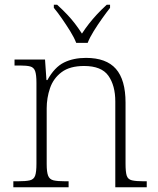

<svg xmlns="http://www.w3.org/2000/svg" viewBox="-20 -786 663 806"><path d="M36 0V-25H55Q89 -25 105.5 -29Q122 -33 127.5 -48.5Q133 -64 133 -99V-438Q133 -472 127.5 -487.5Q122 -503 107 -507Q92 -511 64 -511H41V-536H169L175 -450H179Q209 -504 248.5 -523.5Q288 -543 341 -543Q426 -543 466.5 -497Q507 -451 507 -355V-99Q507 -64 512 -48.5Q517 -33 534 -29Q551 -25 583 -25H596V0H464V-360Q464 -427 435 -468Q406 -509 333 -509Q273 -509 238.5 -483Q204 -457 190 -416Q176 -375 176 -331V-97Q176 -64 182 -48.5Q188 -33 204.5 -29Q221 -25 254 -25H268V0ZM300 -606Q291 -629 274.5 -655.5Q258 -682 240 -708Q222 -734 206 -753V-766H220Q244 -744 262 -725Q280 -706 294.5 -687Q309 -668 324 -645Q339 -668 354 -687Q369 -706 386.5 -725Q404 -744 428 -766H442V-753Q427 -734 408.5 -708Q390 -682 373.5 -655.5Q357 -629 348 -606Z"/></svg>

Font: Noto Rashi Hebrew ExtraLight
Style: Regular
Weight: 250
Version: Version 1.006